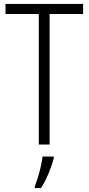

<svg xmlns="http://www.w3.org/2000/svg" viewBox="-20 -734 450 975"><path d="M232 0H177V-663H8V-714H402V-663H232ZM253 70Q244 105 226.5 147Q209 189 188 221H157V211Q164 194 172.5 166.5Q181 139 187.5 110Q194 81 196 61H253Z"/></svg>

Font: Noto Sans Devanagari UI Condensed Light
Style: Regular
Weight: 300
Width: 3
Designer: Jelle Bosma - Monotype Design Team
Foundry: Monotype Imaging Inc.
Version: Version 2.004; ttfautohint (v1.8.4.7-5d5b)